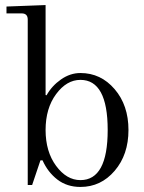

<svg xmlns="http://www.w3.org/2000/svg" viewBox="-20 -739 574 767"><path d="M5.9 -685.5V-712.9L162.1 -718.8V-359.4L166 -358.4Q187 -396 223.6 -421.6Q260.3 -447.3 301.3 -447.3Q382.8 -447.3 438 -382.8Q493.2 -318.4 493.2 -219.7Q493.2 -121.1 438 -56.6Q382.8 7.8 301.3 7.8Q247.6 7.8 209.2 -21.7Q170.9 -51.3 149.9 -98.6H141.6L108.4 0H90.8V-661.1Q90.8 -685.5 66.4 -685.5ZM301.3 -19.5Q410.2 -19.5 410.2 -219.7Q410.2 -419.9 301.3 -419.9Q246.1 -419.9 204.1 -363Q162.1 -306.2 162.1 -219.7Q162.1 -133.3 204.1 -76.4Q246.1 -19.5 301.3 -19.5Z"/></svg>

Font: Theano Modern
Style: Regular
Weight: 400
Designer: Alexey Kryukov
Version: Version 2.00